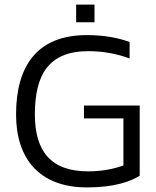

<svg xmlns="http://www.w3.org/2000/svg" viewBox="-20 -807 679 837"><path d="M312 -710H392V-787H312ZM364 -60C201 -60 132 -149 132 -308C132 -480 191 -584 365 -584C431 -584 492 -572 545 -552V-624C492 -643 432 -654 358 -654C141 -654 50 -518 50 -308C50 -116 151 10 359 10C479 10 550 -16 589 -41V-347H346V-291H518V-86C477 -70 421 -60 364 -60Z"/></svg>

Font: Kanit Light
Style: Regular
Weight: 300
Designer: Katatrad Team
Foundry: CadsonDemak
Version: Version 1.000;PS 001.000;hotconv 1.0.88;makeotf.lib2.5.64775